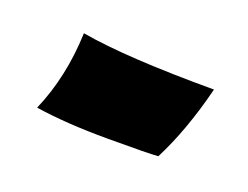

<svg xmlns="http://www.w3.org/2000/svg" viewBox="-37 -162 294 228"><g transform="rotate(20 109.5 -48.0)"><path d="M173 5Q162 6 109.5 6Q57 6 18 0Q38 -46 40 -102Q97 -92 208 -92Q194 -36 173 5Z"/></g></svg>

Font: Ruslan Display
Style: Regular
Weight: 400
Version: Version 1.001